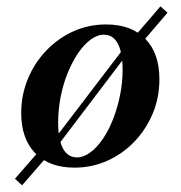

<svg xmlns="http://www.w3.org/2000/svg" viewBox="-20 -503 554 589"><path d="M143.9 -38.9 130.4 -54.4 375 -375 387.7 -360.2ZM47.7 65.5 25.9 45.3 118.2 -60.8 137.9 -38.2ZM400 -354.3 380.2 -376.5 472.1 -483.4 493.9 -464.1ZM208.6 11.3Q131.1 11.3 88.1 -33Q45.1 -77.3 45.1 -156.2Q45.1 -211.4 65.3 -260.5Q85.6 -309.7 121.6 -347.5Q157.5 -385.3 204.6 -406.7Q251.8 -428 305.5 -428Q382.6 -428 425.8 -383.9Q469 -339.8 469 -259.7Q469 -204 448.8 -155.3Q428.5 -106.6 392.8 -69Q357 -31.3 309.5 -10Q262 11.3 208.6 11.3ZM216.1 -20.2Q236.4 -20.2 257 -35.4Q277.6 -50.6 295.4 -76.7Q313.2 -102.8 326.9 -137.6Q340.5 -172.4 348.3 -211Q356.1 -249.5 356.1 -289.1Q356.1 -341.2 341.6 -368.8Q327.1 -396.5 299.2 -396.5Q278 -396.5 257.7 -381.3Q237.3 -366.1 219.5 -339.8Q201.7 -313.5 187.6 -279.1Q173.6 -244.7 166 -205.5Q158.4 -166.3 158.4 -126.8Q158.4 -75.1 173.1 -47.6Q187.8 -20.2 216.1 -20.2Z"/></svg>

Font: Playfair 5pt SemiExpanded Light 12pt
Style: Italic
Weight: 300
Italic angle: -15.6°
Version: Version 2.000;gftools[0.9.28]